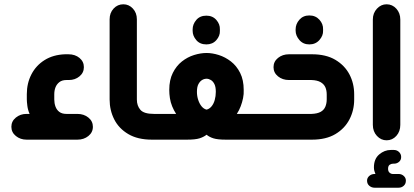

<svg xmlns="http://www.w3.org/2000/svg" viewBox="-20 -651 1931 895"><path d="M118 -120Q110 -138 107.5 -157.5Q105 -177 105 -188V-212Q105 -263 126.5 -304.5Q148 -346 188 -371Q228 -396 283 -398H299Q330 -398 350.5 -381Q371 -364 371 -338Q371 -312 350.5 -295Q330 -278 301 -278H290Q269 -278 256.5 -268Q244 -258 238.5 -243.5Q233 -229 233 -211V-187Q233 -170 238.5 -154.5Q244 -139 256.5 -129.5Q269 -120 290 -120H341Q371 -120 392 -103Q413 -86 413 -60Q413 -34 392 -17Q371 0 341 0H104Q75 0 54 -17Q33 -34 33 -60Q33 -86 54 -103Q75 -120 103 -120Z M702 0H688Q622 0 578 -26Q534 -52 512.5 -94.5Q491 -137 491 -187V-561Q491 -591 509.5 -611Q528 -631 555 -631Q581 -631 599.5 -611Q618 -591 618 -561V-187Q618 -158 634.5 -139Q651 -120 698 -120H702Z M942 -444Q912 -444 895 -464Q878 -484 878 -507V-514Q878 -538 895 -558Q912 -578 942 -578Q971 -578 988.5 -558Q1006 -538 1005 -514V-507Q1006 -484 988.5 -464Q971 -444 942 -444ZM690 0V-120H801Q790 -137 782.5 -155.5Q775 -174 772 -193.5Q769 -213 769 -232Q769 -278 785.5 -311Q802 -344 828 -364.5Q854 -385 884.5 -394.5Q915 -404 943 -404Q970 -404 1000 -394.5Q1030 -385 1056.5 -364.5Q1083 -344 1099.5 -311Q1116 -278 1116 -232Q1117 -213 1113 -193.5Q1109 -174 1102 -155.5Q1095 -137 1084 -120H1194L1195 0H1033Q995 0 975.5 -6Q956 -12 943 -23Q929 -12 909.5 -6Q890 0 851 0ZM943 -140Q956 -143 966 -155Q976 -167 981 -185Q986 -203 986 -223Q986 -246 979.5 -259Q973 -272 963 -278Q953 -284 943 -284Q932 -284 922 -278Q912 -272 905 -259Q898 -246 898 -223Q898 -203 904 -185Q910 -167 920 -155Q930 -143 943 -140Z M1422 -444Q1393 -444 1375.5 -464.5Q1358 -485 1358 -508V-514Q1358 -539 1375.5 -559Q1393 -579 1422 -579Q1451 -579 1469 -559Q1487 -539 1486 -514V-508Q1487 -485 1469 -464.5Q1451 -444 1422 -444ZM1183 0V-120H1432Q1459 -121 1474.5 -129.5Q1490 -138 1496.5 -153.5Q1503 -169 1503 -188V-210Q1503 -230 1496.5 -244.5Q1490 -259 1474.5 -268Q1459 -277 1432 -278H1327Q1297 -278 1276 -295Q1255 -312 1255 -338Q1255 -364 1276 -381Q1297 -398 1327 -398H1434Q1500 -398 1543.5 -372Q1587 -346 1609 -304Q1631 -262 1631 -211V-187Q1631 -137 1609 -94.5Q1587 -52 1543.5 -26Q1500 0 1434 0Z M1718 -560Q1718 -590 1737 -610.5Q1756 -631 1782 -631Q1809 -631 1827.5 -610.5Q1846 -590 1846 -560V-69Q1846 -38 1827.5 -17.5Q1809 3 1782 3Q1756 3 1737 -17.5Q1718 -38 1718 -69ZM1730 160Q1727 153 1725 145.5Q1723 138 1723 129Q1723 90 1747.5 69Q1772 48 1802 48H1816Q1830 48 1840 57.5Q1850 67 1850 81Q1850 95 1840 103.5Q1830 112 1816 112H1812Q1804 112 1796.5 117Q1789 122 1789 136Q1789 148 1796 154Q1803 160 1811 160H1838Q1852 160 1862 169Q1872 178 1872 191Q1872 206 1862 215Q1852 224 1838 224H1726Q1712 224 1701.5 215Q1691 206 1691 191Q1691 178 1701.5 169Q1712 160 1726 160Z"/></svg>

Font: Beiruti ExtraBold
Style: Regular
Weight: 800
Designer: Arlette Boutros
Foundry: Boutros
Version: Version 1.41